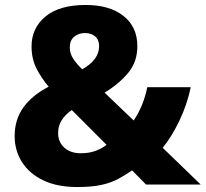

<svg xmlns="http://www.w3.org/2000/svg" viewBox="-20 -743 828 773"><path d="M325 -723Q421 -723 477 -679Q533 -635 533 -557Q533 -494 496 -449.5Q459 -405 401 -370L518 -258Q537 -285 551 -319Q565 -353 573 -392H748Q733 -321 702 -256.5Q671 -192 635 -148L788 0H568L512 -57Q484 -38 455.5 -22.5Q427 -7 388 1.5Q349 10 291 10Q210 10 154 -17Q98 -44 68.5 -90.5Q39 -137 39 -195Q39 -262 74.5 -311Q110 -360 176 -394Q146 -429 126.5 -468Q107 -507 107 -556Q107 -630 163 -676.5Q219 -723 325 -723ZM322 -610Q297 -610 279 -595.5Q261 -581 261 -552Q261 -527 275.5 -505.5Q290 -484 311 -464Q379 -502 379 -557Q379 -583 363 -596.5Q347 -610 322 -610ZM269 -300Q242 -281 228 -258.5Q214 -236 214 -207Q214 -171 239 -148.5Q264 -126 305 -126Q341 -126 367 -136.5Q393 -147 409 -160Z"/></svg>

Font: Noto Sans Khmer UI ExtraBold
Style: Regular
Weight: 800
Designer: Danh Hong and the Monotype Design Team
Foundry: Monotype Imaging Inc.
Version: Version 2.002; ttfautohint (v1.8.4.7-5d5b)